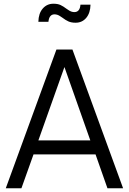

<svg xmlns="http://www.w3.org/2000/svg" viewBox="-20 -1011 692 1031"><path d="M283 -745H369L641 0H557L493 -182H160L95 0H11ZM465 -257 326 -651 186 -257ZM315 -916Q313 -917 304.5 -923Q296 -929 288 -931.5Q280 -934 273 -934Q244 -934 240 -894H186Q187 -939 209.5 -965Q232 -991 267 -991Q290 -991 305 -984Q320 -977 337 -964Q339 -963 347.5 -957Q356 -951 364 -948.5Q372 -946 379 -946Q409 -946 412 -986H466Q465 -941 443 -915Q421 -889 386 -889Q363 -889 347.5 -896Q332 -903 315 -916Z"/></svg>

Font: Eudoxus Sans
Style: Regular
Weight: 400
Designer: Stijn de Vries
Foundry: tokotype
Version: Version 2.005